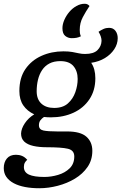

<svg xmlns="http://www.w3.org/2000/svg" viewBox="-47 -803 646 1021"><path d="M162 198Q121 198 86.5 191.5Q52 185 26.5 171.5Q1 158 -13 138Q-27 118 -27 91Q-27 60 -10.5 40Q6 20 38 20Q55 20 70 26Q85 32 98 47Q91 52 85.5 61.5Q80 71 80 85Q80 113 107 125.5Q134 138 189 138Q225 138 262 127Q299 116 323.5 92Q348 68 348 29Q348 -4 314 -12Q280 -20 201 -20Q161 -20 130 -27Q99 -34 82 -50Q65 -66 65 -93Q66 -119 85 -147.5Q104 -176 135 -195Q98 -212 77 -242.5Q56 -273 56 -319Q56 -389 88 -435.5Q120 -482 173.5 -506Q227 -530 290 -530Q318 -530 337.5 -526.5Q357 -523 372.5 -519.5Q388 -516 405 -516Q451 -516 471.5 -536.5Q492 -557 493 -586Q493 -608 477 -634Q490 -643 503.5 -649Q517 -655 533 -655Q555 -655 567 -639Q579 -623 579 -600Q579 -569 560.5 -541Q542 -513 510.5 -494Q479 -475 438 -469Q449 -453 454.5 -432.5Q460 -412 460 -387Q460 -322 428.5 -275Q397 -228 343.5 -203.5Q290 -179 224 -179Q214 -179 205 -179.5Q196 -180 187 -181Q176 -174 168 -163.5Q160 -153 160 -137Q160 -114 184 -109Q208 -104 257 -104H310Q381 -104 412.5 -76Q444 -48 444 -1Q444 48 418.5 85Q393 122 351.5 147Q310 172 260 185Q210 198 162 198ZM241 -229Q287 -229 314 -253Q341 -277 353.5 -312.5Q366 -348 366 -383Q366 -425 343.5 -451.5Q321 -478 274 -478Q240 -478 216 -465.5Q192 -453 177 -430.5Q162 -408 155 -379Q148 -350 148 -318Q148 -275 173 -252Q198 -229 241 -229ZM334 -600Q315 -600 300 -612Q285 -624 285 -653Q285 -674 295 -697Q305 -720 321.5 -739.5Q338 -759 359.5 -771Q381 -783 403 -783Q412 -783 418 -780Q424 -777 429 -771Q410 -743 393.5 -712Q377 -681 377 -644Q377 -634 378 -627Q379 -620 383 -610Q371 -604 359.5 -602Q348 -600 334 -600Z"/></svg>

Font: Sansita Swashed Light Light
Style: Regular
Weight: 300
Version: Version 1.003